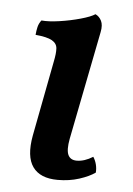

<svg xmlns="http://www.w3.org/2000/svg" viewBox="-42 -502 377 544"><g transform="rotate(5 146.5 -229.5)"><path d="M142 9Q92 9 71 -20.5Q50 -50 61 -110L102 -324Q107 -348 106 -362Q105 -376 91 -384Q77 -392 44 -395Q45 -407 47.5 -417.5Q50 -428 57 -437Q77 -435 108 -439.5Q139 -444 167.5 -452Q196 -460 208 -468Q219 -463 225 -451Q231 -439 227 -419L166 -110Q160 -78 166.5 -64Q173 -50 191 -50Q213 -50 237 -65Q243 -56 246 -44.5Q249 -33 248 -21Q231 -9 203 0Q175 9 142 9Z"/></g></svg>

Font: Vollkorn Medium
Style: Italic
Weight: 500
Italic angle: -11°
Designer: Friedrich Althausen
Foundry: Friedrich Althausen
Version: Version 5.000